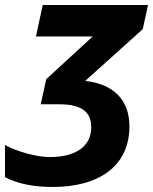

<svg xmlns="http://www.w3.org/2000/svg" viewBox="-22 -734 609 764"><path d="M188 10C370 10 493 -72 493 -231C493 -338 428 -400 317 -412L546 -618L567 -714H148L121 -589H347L162 -419L140 -319H215C311 -319 341 -282 341 -228C341 -149 276 -109 176 -109C124 -109 45 -131 -2 -157V-29C49 -2 114 10 188 10Z"/></svg>

Font: Noto Sans
Style: Bold Italic
Weight: 700
Italic angle: -12°
Designer: Monotype Design Team
Foundry: Monotype Imaging Inc.
Version: Version 2.013